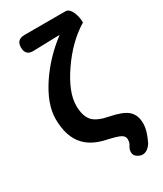

<svg xmlns="http://www.w3.org/2000/svg" viewBox="-242 -887 999 1175"><g transform="rotate(-30 257.5 -300.0)"><path d="M385 195Q352 183 347 158Q342 134 363 103Q370 89 370 72Q370 49 347.5 36.5Q325 24 257 9Q162 -11 113 -63Q49 -130 49 -257Q49 -360 131 -484Q209 -601 328 -691Q318 -691 289 -690Q193 -688 145 -686Q84 -682 84 -742Q84 -798 142 -798H286H387H431Q457 -798 475 -758Q489 -724 489 -688Q489 -682 486 -682H484Q373 -613 286 -485.5Q199 -358 199 -265Q199 -190 232 -154Q263 -121 342 -106Q428 -89 463 -59Q500 -27 500 34Q500 84 465 155Q451 178 431 190Q408 203 385 195Z"/></g></svg>

Font: GenSenRounded2 TW B
Style: Regular
Weight: 700
Version: Version 2.000;PS 2;hotconv 16.6.51;makeotf.lib2.5.65220 DEVE